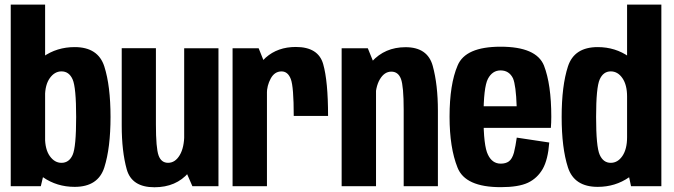

<svg xmlns="http://www.w3.org/2000/svg" viewBox="-20 -805 2912 830"><path d="M26.4 0H156.4L175 -78.4V-785H26.4ZM302.8 2.8Q404.1 2.8 431 -81.4Q457.8 -165.6 457.8 -299.4Q457.8 -433.7 431 -517.6Q404.1 -601.4 302.8 -601.4Q225.9 -601.4 166 -559.3Q106.1 -517.3 106.1 -447.4L174.6 -387.6Q174.6 -438.2 195.3 -467.3Q216.1 -496.4 245.8 -496.4Q278.7 -496.4 294 -461.6Q309.2 -426.8 309.2 -299Q309.2 -169.6 294 -135.4Q278.7 -101.1 245.8 -101.1Q216.1 -101.1 195.3 -130.2Q174.6 -159.2 174.6 -212L106.1 -150.1Q106.1 -80.3 166 -38.8Q225.9 2.8 302.8 2.8Z M811.7 0H924.4V-596.4H776.2V-81.4ZM654 -596.5H506.2V-262.5Q506.2 -150.9 527.8 -73.2Q549.4 4.5 647.7 4.5Q741.5 4.5 795.8 -59.1Q850.1 -122.7 850.1 -203.4L776.6 -224.1Q776.6 -167.1 756.9 -134.2Q737.3 -101.2 706.5 -101.2Q677 -101.2 665.5 -133Q654 -164.7 654 -267.1Z M1249.8 -303.9H1398.2Q1398.2 -453.8 1377.1 -527.9Q1356.1 -602 1258.7 -602Q1180.5 -602 1128.6 -555.9Q1076.6 -509.8 1076.6 -422.2L1133.6 -399.8Q1133.6 -434.7 1150.3 -465.5Q1167 -496.3 1197.1 -496.3Q1224.6 -496.3 1237.2 -463Q1249.8 -429.8 1249.8 -303.9ZM985.4 0H1134V-507.5L1098.1 -596.4H985.4Z M1456.9 0H1605.5V-509.1L1570 -596.4H1456.9ZM1725.1 0H1873V-325.9Q1873 -438.6 1850.8 -519.8Q1828.7 -601 1733.3 -601Q1643.8 -601 1587 -538.1Q1530.1 -475.2 1530.1 -394L1602.5 -371.5Q1602.5 -428.9 1622.1 -462.1Q1641.7 -495.3 1671.6 -495.3Q1701.4 -495.3 1713.3 -463.8Q1725.1 -432.3 1725.1 -330.2Z M2144.6 4.1V-97.6Q2107.9 -97.6 2089.4 -136.3Q2070.2 -174.2 2070.2 -299.8Q2070.2 -428 2089.3 -464.3Q2108.5 -500.6 2143.9 -500.6Q2180.9 -500.6 2197.7 -466.3Q2210.5 -435.6 2213.5 -345.5H2057V-252.1H2361.3Q2363.2 -274.9 2363.2 -300Q2363.2 -439.9 2331.5 -521.7Q2298.5 -603.1 2143.9 -603.1Q1991.9 -603.1 1958.3 -521.9Q1923.4 -440.8 1923.4 -300.5Q1923.4 -166.3 1957.9 -80.4Q1991.1 4.1 2144.6 4.1ZM2144.6 -97.6V4.1Q2221.4 4.1 2262.3 -15.1Q2302.6 -34.2 2326.1 -74.7Q2348.9 -114.9 2354.4 -188.9L2213.9 -210.1Q2208.8 -173.6 2201.8 -145.3Q2194 -117.7 2179.7 -107.3Q2166.3 -97.6 2144.6 -97.6Z M2707.9 0H2839V-785H2690.8V-80.3ZM2563.8 2.8Q2640.1 2.8 2699.7 -38.8Q2759.3 -80.3 2759.3 -150.1L2690.8 -212Q2690.8 -160.3 2670.6 -130.7Q2650.5 -101.1 2620.2 -101.1Q2587.9 -101.1 2572.4 -136Q2556.9 -170.8 2556.9 -299Q2556.9 -426.7 2572.4 -461.5Q2587.9 -496.4 2620.2 -496.4Q2650.5 -496.4 2670.6 -467.3Q2690.8 -438.2 2690.8 -387.6L2759.3 -447.4Q2759.3 -517.3 2699.7 -559.3Q2640.1 -601.4 2563.8 -601.4Q2462.4 -601.4 2435.2 -517.8Q2408 -434.1 2408 -299.4Q2408 -165.2 2435.2 -81.2Q2462.4 2.8 2563.8 2.8Z"/></svg>

Font: Anybody Thin Condensed
Style: Regular
Weight: 100
Width: 3
Version: Version 1.113;gftools[0.9.25]